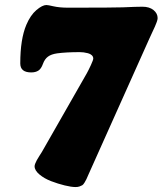

<svg xmlns="http://www.w3.org/2000/svg" viewBox="-20 -632 654 772"><path d="M253.4 -601.1Q440.4 -601.1 473.6 -602.5Q528.3 -605 552.7 -605Q580.6 -605 597.2 -591.6Q613.8 -578.1 613.8 -559.1Q613.8 -553.7 610.4 -543.9Q606.9 -534.2 603 -525.4Q599.1 -516.6 591.8 -501.2Q584.5 -485.8 581.1 -478L335.9 69.3Q329.6 84 327.4 88.6Q325.2 93.3 320.1 101.8Q314.9 110.4 310.8 112.8Q306.6 115.2 299.8 117.7Q293 120.1 283.7 120.1Q267.1 120.1 240 113.5Q212.9 106.9 185.5 96.4Q158.2 85.9 138.7 69.6Q119.1 53.2 119.1 36.6Q119.1 28.8 127.9 12.2Q130.9 6.3 138.2 -4.9Q145.5 -16.1 148.4 -21L329.1 -337.4Q335.9 -349.6 345.5 -370.4Q355 -391.1 355 -396.5Q355 -404.3 349.1 -409.9Q343.3 -415.5 333.7 -418Q324.2 -420.4 316.4 -421.4Q308.6 -422.4 300.8 -422.4Q246.1 -422.4 210 -417.5Q186 -414.1 172.9 -404.3Q159.7 -394.5 152.8 -375.5Q145.5 -355 134 -347.9Q122.6 -340.8 105.5 -340.8Q61.5 -340.8 61.5 -377Q61.5 -474.6 85.9 -532.2Q102.5 -571.3 126.5 -591.6Q150.4 -611.8 166.5 -611.8Q173.3 -611.8 193.8 -606.9Q219.2 -601.1 253.4 -601.1Z"/></svg>

Font: Cooper* Black
Style: Italic
Weight: 900
Italic angle: -7°
Designer: Owen Earl
Foundry: indestructible type*
Version: Version 0.001